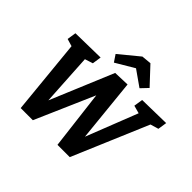

<svg xmlns="http://www.w3.org/2000/svg" viewBox="-208 -1205 1467 1467"><g transform="rotate(45 525.5 -471.5)"><path d="M796.6 -699.3 1051 -704.3 1039.8 -631.3 948.3 -604.3 986.6 -642 714 0.6H581.2L517.1 -528.3L545.6 -527.6L315.1 0.6H183.9L122 -630.1L131.1 -606.4L64.1 -626.3L75.3 -699.3L342.6 -704.3L331.7 -631.3L243.8 -603L265.5 -630.1L295.1 -130.8L266.8 -131.1L504.5 -699.9L633.7 -704.3L691.6 -133.1L662.4 -132.4L857.5 -629.8L868.7 -603.3L785.1 -626.3ZM441.8 -748.5 404.2 -804.5 563.2 -935.3 642.3 -942.8 771.7 -804.5 718.5 -748.5 547.5 -868.7 642.2 -867.4Z"/></g></svg>

Font: Bitter Thin
Style: Italic
Weight: 100
Italic angle: -9°
Designer: Sol Matas, and Bitter project Authors
Foundry: Sol Matas
Version: Version 2.002